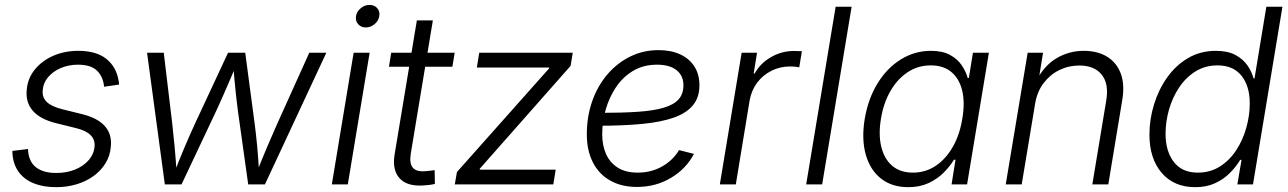

<svg xmlns="http://www.w3.org/2000/svg" viewBox="-20 -755 5273 786"><path d="M209.5 11.2Q157.2 11.2 118.4 -4.4Q79.6 -20 57.1 -50.3Q34.7 -80.6 31.2 -123.5Q30.8 -127.9 30.8 -130.4Q30.8 -132.8 30.8 -137.2L94.7 -145Q96.2 -95.2 126.2 -71Q156.2 -46.9 210.4 -46.9Q252.9 -46.9 287.6 -61Q322.3 -75.2 343.5 -99.9Q364.7 -124.5 367.2 -155.8Q369.1 -183.6 350.8 -201.9Q332.5 -220.2 293.5 -230L208.5 -251Q144.5 -267.1 114.5 -301.3Q84.5 -335.4 89.4 -387.2Q93.3 -434.6 122.8 -470.7Q152.3 -506.8 198.7 -526.9Q245.1 -546.9 300.3 -546.9Q374 -546.9 415 -514.2Q456.1 -481.4 465.3 -425.8Q466.3 -421.4 466.8 -417.5Q467.3 -413.6 467.3 -408.7L406.2 -399.9Q402.3 -440.9 377.2 -465.6Q352.1 -490.2 299.3 -490.2Q260.7 -490.2 228.5 -476.3Q196.3 -462.4 176.5 -438.7Q156.7 -415 154.8 -384.8Q152.3 -355.5 171.9 -337.2Q191.4 -318.8 235.8 -307.6L316.4 -287.6Q379.9 -272 409.4 -238.5Q439 -205.1 433.6 -154.3Q430.7 -117.2 412.1 -86.9Q393.6 -56.6 363 -34.4Q332.5 -12.2 293.2 -0.5Q253.9 11.2 209.5 11.2Z M654.8 0 582 -539.1H650.4L685.1 -249Q689.9 -205.1 694.8 -154.5Q699.7 -104 703.1 -44.4H691.9Q714.4 -102.1 735.8 -152.8Q757.3 -203.6 778.3 -249L913.6 -539.1H983.9L1022.5 -249Q1028.3 -205.1 1033 -154.5Q1037.6 -104 1041 -44.4H1029.3Q1051.8 -102.1 1073.2 -152.6Q1094.7 -203.1 1115.2 -249L1246.1 -539.1H1315.9L1064.5 0H996.1L953.6 -303.2Q949.7 -333 946.3 -364.3Q942.9 -395.5 939.9 -428.7Q937 -461.9 934.1 -496.1H950.2Q936 -461.9 921.9 -429Q907.7 -396 893.8 -364.5Q879.9 -333 866.2 -303.2L723.1 0Z M1338.4 0 1427.7 -539.1H1493.2L1403.8 0ZM1477.1 -642.6Q1458 -642.6 1446 -656.2Q1434.1 -669.9 1437.5 -689Q1440.4 -708 1456.8 -721.4Q1473.1 -734.9 1492.7 -734.9Q1512.7 -734.9 1524.4 -721.4Q1536.1 -708 1532.7 -689Q1529.8 -669.9 1513.4 -656.2Q1497.1 -642.6 1477.1 -642.6Z M1841.3 -539.1 1832 -481.9H1572.3L1581.5 -539.1ZM1686.5 -671.4H1752L1661.6 -126Q1655.3 -86.4 1669.7 -68.8Q1684.1 -51.3 1721.2 -54.2Q1728.5 -54.7 1739.3 -55.9Q1750 -57.1 1759.3 -58.6L1760.3 -2Q1749.5 0.5 1736.3 2.2Q1723.1 3.9 1710 4.4Q1644.5 7.8 1615 -26.1Q1585.4 -60.1 1595.2 -121.1Z M1841.8 0 1850.6 -50.8 2227.5 -474.6 2228.5 -478.5H1932.1L1941.9 -539.1H2324.7L2315.9 -485.4L1944.3 -64.5L1943.8 -60.5H2254.9L2245.1 0Z M2587.4 10.3Q2524.9 10.3 2478.8 -15.4Q2432.6 -41 2407.5 -89.6Q2382.3 -138.2 2382.3 -205.6Q2382.3 -277.8 2404.3 -340.6Q2426.3 -403.3 2466.3 -450.2Q2506.3 -497.1 2559.8 -523.4Q2613.3 -549.8 2675.8 -549.8Q2727.5 -549.8 2765.1 -532.2Q2802.7 -514.6 2823 -482.4Q2843.3 -450.2 2843.3 -405.8Q2843.3 -356.4 2817.1 -324.5Q2791 -292.5 2739.3 -273.9Q2687.5 -255.4 2609.9 -247.8Q2532.2 -240.2 2429.2 -240.2L2437 -293Q2526.9 -293 2591.3 -297.4Q2655.8 -301.8 2697 -314Q2738.3 -326.2 2758.1 -348.4Q2777.8 -370.6 2777.8 -406.2Q2777.8 -445.3 2749.5 -467.8Q2721.2 -490.2 2669.9 -490.2Q2614.3 -490.2 2572.3 -465.3Q2530.3 -440.4 2502.2 -398.7Q2474.1 -356.9 2459.7 -306.6Q2445.3 -256.3 2445.3 -205.1Q2445.3 -160.2 2460.9 -124.8Q2476.6 -89.4 2508.8 -68.8Q2541 -48.3 2590.8 -48.3Q2646 -48.3 2690.7 -73.7Q2735.4 -99.1 2759.8 -140.6L2820.8 -125Q2789.1 -64 2726.8 -26.9Q2664.6 10.3 2587.4 10.3Z M2926.8 0 3016.1 -539.1H3079.1L3065.4 -454.1H3069.3Q3092.3 -495.6 3136 -521Q3179.7 -546.4 3231 -546.4Q3239.3 -546.4 3247.8 -545.9Q3256.3 -545.4 3262.7 -545.4L3252 -479.5Q3247.6 -480.5 3236.8 -481.7Q3226.1 -482.9 3213.9 -482.9Q3173.3 -482.9 3138.2 -465.3Q3103 -447.8 3079.6 -416.5Q3056.2 -385.3 3048.8 -343.8L2992.2 0Z M3466.3 -727.5 3345.7 0H3280.3L3400.9 -727.5Z M3698.2 11.2Q3631.3 11.2 3586.7 -23.9Q3542 -59.1 3524.2 -122.3Q3506.3 -185.5 3520 -268.6Q3534.2 -352.1 3573 -414.6Q3611.8 -477.1 3668.2 -512Q3724.6 -546.9 3791 -546.9Q3838.4 -546.9 3868.9 -530.3Q3899.4 -513.7 3916.7 -488.3Q3934.1 -462.9 3941.4 -436H3946.3L3962.9 -539.1H4028.3L3939 0H3875.5L3891.6 -101.1H3885.3Q3868.7 -73.7 3842.8 -47.9Q3816.9 -22 3781 -5.4Q3745.1 11.2 3698.2 11.2ZM3717.3 -48.3Q3769.5 -48.3 3811.3 -76.7Q3853 -105 3881.1 -154.8Q3909.2 -204.6 3919.4 -269Q3930.7 -334 3919.2 -383.1Q3907.7 -432.1 3875.2 -459.7Q3842.8 -487.3 3790.5 -487.3Q3737.3 -487.3 3695.1 -459Q3652.8 -430.7 3624.8 -381.6Q3596.7 -332.5 3586.4 -269Q3575.7 -205.6 3587.4 -155.5Q3599.1 -105.5 3631.8 -76.9Q3664.6 -48.3 3717.3 -48.3Z M4217.8 -332 4162.6 0H4097.2L4187 -539.1H4250L4229.5 -413.1L4217.3 -415Q4251.5 -484.4 4303.5 -515.6Q4355.5 -546.9 4416.5 -546.9Q4472.7 -546.9 4511.7 -523.2Q4550.8 -499.5 4567.9 -454.6Q4585 -409.7 4574.2 -345.2L4517.1 0H4451.7L4508.8 -344.2Q4520 -412.1 4490 -449.5Q4460 -486.8 4398.4 -486.8Q4355 -486.8 4316.9 -468.3Q4278.8 -449.7 4252.4 -415Q4226.1 -380.4 4217.8 -332Z M4873 11.2Q4785.6 11.2 4735.6 -47.4Q4685.5 -106 4685.5 -204.1Q4685.5 -266.6 4704.3 -327.6Q4723.1 -388.7 4758.3 -438.2Q4793.5 -487.8 4843.8 -517.3Q4894 -546.9 4957.5 -546.9Q5005.9 -546.9 5037.4 -530Q5068.8 -513.2 5086.7 -487.3Q5104.5 -461.4 5111.8 -434.1H5115.7L5164.1 -727.5H5230L5109.4 0H5045.4L5062.5 -100.6H5057.1Q5040.5 -72.8 5014.9 -46.9Q4989.3 -21 4954.1 -4.9Q4918.9 11.2 4873 11.2ZM4883.3 -48.3Q4934.6 -48.3 4974.1 -73.5Q5013.7 -98.6 5040.8 -140.1Q5067.9 -181.6 5082 -231.9Q5096.2 -282.2 5096.2 -331.5Q5096.2 -402.3 5062.5 -444.8Q5028.8 -487.3 4964.4 -487.3Q4913.6 -487.3 4874 -462.6Q4834.5 -438 4807.1 -397Q4779.8 -356 4765.6 -306.4Q4751.5 -256.8 4751.5 -207Q4751.5 -136.2 4785.2 -92.3Q4818.8 -48.3 4883.3 -48.3Z"/></svg>

Font: Inter 18pt Light
Style: Italic
Weight: 300
Italic angle: -9.3988°
Designer: Rasmus Andersson
Foundry: rsms
Version: Version 4.001;git-66647c0bb